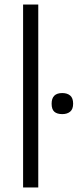

<svg xmlns="http://www.w3.org/2000/svg" viewBox="-20 -828 343 848"><path d="M82 -808H149V0H82ZM255 -324Q232 -324 220 -334.5Q208 -345 208 -370Q208 -417 255 -417Q277 -417 290 -406Q303 -395 303 -370Q303 -346 290 -335Q277 -324 255 -324Z"/></svg>

Font: Plata Sans Light
Style: Regular
Weight: 300
Designer: Pablo Impallari, Andres Torresi, & Cristiano Sobral
Foundry: Pablo Impallari, Andres Torresi, & Cristiano Sobral
Version: Version 1.00;December 28, 2019;FontCreator 12.0.0.2547 64-bi